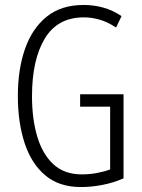

<svg xmlns="http://www.w3.org/2000/svg" viewBox="-20 -744 573 774"><path d="M303 -364H478V-25Q437 -7 392.5 1.5Q348 10 306 10Q218 10 162 -37.5Q106 -85 79 -168Q52 -251 52 -357Q52 -465 81 -547.5Q110 -630 168.5 -677Q227 -724 317 -724Q358 -724 396 -713.5Q434 -703 470 -679L448 -633Q415 -655 382.5 -664.5Q350 -674 318 -674Q212 -674 160.5 -588.5Q109 -503 109 -356Q109 -265 130 -194Q151 -123 195 -82Q239 -41 310 -41Q341 -41 370.5 -46.5Q400 -52 424 -61V-314H303Z"/></svg>

Font: Noto Sans Ethiopic ExtraCondensed Light
Style: Regular
Weight: 300
Width: 2
Designer: Monotype Design Team
Foundry: Monotype Imaging Inc.
Version: Version 2.102; ttfautohint (v1.8.4.7-5d5b)